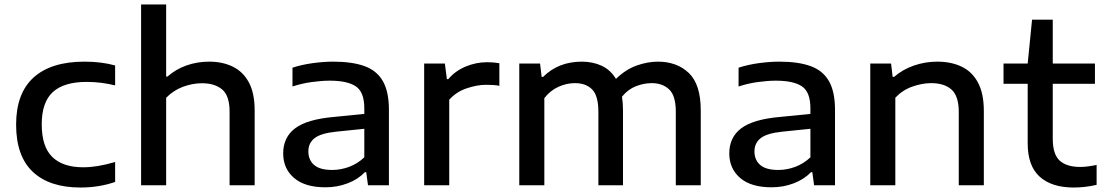

<svg xmlns="http://www.w3.org/2000/svg" viewBox="-20 -828 4935 858"><path d="M340 10Q201 10 126.5 -60.2Q52 -130.5 52 -271Q52 -411 130.2 -481.8Q208.5 -552.5 357.5 -552.5Q433.5 -552.5 494.5 -535.5V-446.5Q462.5 -454 432 -458Q401.5 -462 367 -462Q265.5 -462 216 -416.5Q166.5 -371 166.5 -272.5Q166.5 -172.5 213.8 -126.5Q261 -80.5 351.5 -80.5Q383.5 -80.5 417 -86Q450.5 -91.5 494.5 -104V-15Q460.5 -3 421.2 3.5Q382 10 340 10Z M610.5 0V-808H722.5V-486H728.5Q766 -519 814 -535.8Q862 -552.5 915 -552.5Q974.5 -552.5 1020.2 -530.2Q1066 -508 1092 -460Q1118 -412 1118 -334.5V0H1006V-328.5Q1006 -400.5 972.8 -428.2Q939.5 -456 883 -456Q840 -456 797.2 -440Q754.5 -424 722.5 -391V0Z M1434.5 9Q1342.5 9 1294 -32.8Q1245.5 -74.5 1245.5 -142.5Q1245.5 -214.5 1299 -254.8Q1352.5 -295 1473 -305.5L1608 -319V-344Q1608 -416.5 1570.2 -442Q1532.5 -467.5 1453.5 -467.5Q1418.5 -467.5 1374 -461.5Q1329.5 -455.5 1287 -441.5V-525.5Q1328 -539 1377.2 -545.8Q1426.5 -552.5 1469.5 -552.5Q1553 -552.5 1608.2 -532.8Q1663.5 -513 1690.8 -465.8Q1718 -418.5 1718 -336.5V0H1624.5L1616.5 -58.5H1610.5Q1580 -26.5 1533.5 -8.8Q1487 9 1434.5 9ZM1358 -151.5Q1358 -113 1383.8 -90.8Q1409.5 -68.5 1464.5 -68.5Q1503 -68.5 1540.5 -82.5Q1578 -96.5 1608 -125V-252.5L1481.5 -239.5Q1414 -232.5 1386 -210.8Q1358 -189 1358 -151.5Z M1875.5 0V-544H1968L1977 -474.5H1983.5Q2013.5 -510.5 2060 -530.2Q2106.5 -550 2157 -550Q2186 -550 2211.5 -545.5V-444.5Q2197.5 -447.5 2182 -448.2Q2166.5 -449 2151.5 -449Q2112 -449 2065.2 -433.2Q2018.5 -417.5 1987.5 -382V0Z M2300.5 0V-544H2393.5L2400.5 -484.5H2407Q2475.5 -552.5 2580 -552.5Q2629.5 -552.5 2669 -534Q2708.5 -515.5 2732.5 -475.5Q2776.5 -518 2825.2 -535.2Q2874 -552.5 2920 -552.5Q3005 -552.5 3058.2 -501.8Q3111.5 -451 3111.5 -334.5V0H3000V-328.5Q3000 -400.5 2970.2 -428.5Q2940.5 -456.5 2892.5 -456.5Q2857.5 -456.5 2822 -442.8Q2786.5 -429 2759.5 -396Q2764 -368 2764 -335.5V0H2654V-328.5Q2654 -400.5 2626 -428.5Q2598 -456.5 2549.5 -456.5Q2512 -456.5 2475.8 -440.2Q2439.5 -424 2412.5 -389.5V0Z M3428 9Q3336 9 3287.5 -32.8Q3239 -74.5 3239 -142.5Q3239 -214.5 3292.5 -254.8Q3346 -295 3466.5 -305.5L3601.5 -319V-344Q3601.5 -416.5 3563.8 -442Q3526 -467.5 3447 -467.5Q3412 -467.5 3367.5 -461.5Q3323 -455.5 3280.5 -441.5V-525.5Q3321.5 -539 3370.8 -545.8Q3420 -552.5 3463 -552.5Q3546.5 -552.5 3601.8 -532.8Q3657 -513 3684.2 -465.8Q3711.5 -418.5 3711.5 -336.5V0H3618L3610 -58.5H3604Q3573.5 -26.5 3527 -8.8Q3480.5 9 3428 9ZM3351.5 -151.5Q3351.5 -113 3377.2 -90.8Q3403 -68.5 3458 -68.5Q3496.5 -68.5 3534 -82.5Q3571.5 -96.5 3601.5 -125V-252.5L3475 -239.5Q3407.5 -232.5 3379.5 -210.8Q3351.5 -189 3351.5 -151.5Z M3869 0V-544H3962L3969 -484.5H3975.5Q4013.5 -517.5 4063.8 -535Q4114 -552.5 4168.5 -552.5Q4230.5 -552.5 4277.2 -530.2Q4324 -508 4350.2 -459.2Q4376.5 -410.5 4376.5 -332V0H4264.5V-327.5Q4264.5 -399 4232 -427.8Q4199.5 -456.5 4141.5 -456.5Q4101 -456.5 4057.5 -441.2Q4014 -426 3981 -391.5V0Z M4778.5 10Q4679.5 10 4626 -38.5Q4572.5 -87 4572.5 -187V-453.5H4464.5V-544H4572.5L4592 -740H4684.5V-544H4873V-453.5H4684.5V-208Q4684.5 -138.5 4715.5 -110.2Q4746.5 -82 4807 -82Q4837.5 -82 4880.5 -91V-2Q4829 10 4778.5 10Z"/></svg>

Font: Encode Sans Exp Md
Style: Regular
Weight: 500
Width: 7
Designer: Multiple Designers
Foundry: Impallari Type
Version: Version 3.002; ttfautohint (v1.8.3) -l 8 -r 50 -G 200 -x 14 